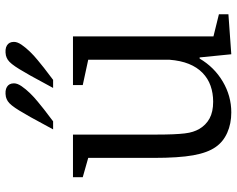

<svg xmlns="http://www.w3.org/2000/svg" viewBox="-98 -716 824 667"><g transform="rotate(-90 313.5 -382.0)"><path d="M180 -249V-540H32V-506L99 -487V-259Q99 -173 108 -122.5Q117 -72 137 -44Q155 -18 186.5 -4Q218 10 257 10Q314 10 364 -19.5Q414 -49 444 -100H448L459 10L598 0V-33L521 -52V-540H352V-506L440 -487V-205Q437 -166 425.5 -137.5Q414 -109 394.5 -90Q375 -71 349.5 -62Q324 -53 294 -53Q259 -53 236 -65.5Q213 -78 199 -102Q194 -111 190 -123Q186 -135 184 -152Q182 -169 181 -193Q180 -217 180 -249ZM241 -688 198 -609H226L268 -641Q279 -650 294.5 -662.5Q310 -675 324 -689.5Q338 -704 348 -718.5Q358 -733 358 -745Q358 -762 345.5 -769.5Q333 -777 311 -773Q303 -771 296 -766.5Q289 -762 281 -752Q273 -742 263.5 -726.5Q254 -711 241 -688ZM385 -688 342 -609H370L412 -641Q423 -650 438.5 -662.5Q454 -675 468 -689.5Q482 -704 492 -718.5Q502 -733 502 -745Q502 -762 489.5 -769.5Q477 -777 455 -773Q447 -771 440 -766.5Q433 -762 425 -752Q417 -742 407.5 -726.5Q398 -711 385 -688Z"/></g></svg>

Font: GradeGX
Style: Regular
Weight: 100
Width: 1
Designer: Adam Twardoch
Foundry: Adam Twardoch
Version: Version 2.002; DEVELOPMENT